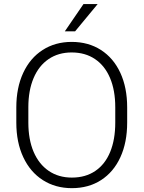

<svg xmlns="http://www.w3.org/2000/svg" viewBox="-20 -930 717 959"><path d="M61.5 0ZM338.9 9.8Q256.8 9.8 193.8 -30.5Q130.9 -70.8 96.2 -145Q61.5 -219.2 61.5 -317.4V-393.6Q61.5 -491.7 95.9 -565.9Q130.4 -640.1 193.1 -680.4Q255.9 -720.7 337.9 -720.7Q421.4 -720.7 484.1 -680.4Q546.9 -640.1 581.1 -566.2Q615.2 -492.2 615.2 -393.6V-317.4Q615.2 -218.8 581.3 -144.8Q547.4 -70.8 484.9 -30.5Q422.4 9.8 338.9 9.8ZM337.9 -668Q271.5 -668 222.7 -634.8Q173.8 -601.6 147.7 -539.8Q121.6 -478 121.6 -394.5V-317.4Q121.6 -233.4 147.9 -171.6Q174.3 -109.9 223.4 -76.4Q272.5 -43 338.9 -43Q407.2 -43 456.1 -76.2Q504.9 -109.4 530.3 -171.1Q555.7 -232.9 555.7 -317.4V-394.5Q555.7 -478.5 529.8 -540Q503.9 -601.6 454.8 -634.8Q405.8 -668 337.9 -668ZM467.8 -909.7 355 -773.4H303.7L397 -909.7Z"/></svg>

Font: Heebo Light
Style: Regular
Weight: 300
Designer: Oded Ezer
Foundry: Meir Sadan
Version: Version 2.001; ttfautohint (v1.5.14-ce02) -l 8 -r 50 -G 200 